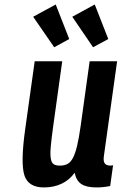

<svg xmlns="http://www.w3.org/2000/svg" viewBox="-20 -811 533 841"><path d="M306.9 -54.3Q314 -19.9 336.1 -4.9Q358.1 10 403.3 10Q417.1 10 431.1 8.6Q445 7.3 462.6 3.9L475.3 -87.1Q468.1 -85.6 464.7 -85.6Q445.1 -85.6 438.4 -95.9Q431.7 -106.3 435.1 -127.9L493 -542.7H372.7L333 -257.3Q325.6 -205.1 317.6 -171.9Q309.7 -138.6 299.5 -119.3Q289.3 -100 275.5 -92.8Q261.7 -85.6 241.9 -85.6Q224.9 -85.6 215.3 -91.6Q205.7 -97.6 202.5 -116.4Q199.3 -135.1 202.4 -169.6Q205.4 -204 213.4 -260.9L252.6 -542.7H132L90.3 -244.7Q69.7 -96.9 86.8 -43.4Q103.9 10 172.3 10Q215.6 10 250 -6.3Q284.4 -22.6 306.9 -54.3ZM454.3 -640 395 -791.3 296.6 -737.6 387.7 -604ZM283.3 -640 224 -791.3 125.3 -737.6 217.4 -604Z"/></svg>

Font: Secuela ExtLt
Style: Italic
Weight: 200
Italic angle: -8°
Designer: Fernando Haro
Foundry: deFharo
Version: Version 1.704